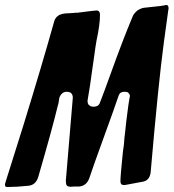

<svg xmlns="http://www.w3.org/2000/svg" viewBox="-81 -759 697 770"><path d="M-53 -9Q-61 -9 -61 -18Q-61 -22 -59 -28L13 -257Q87 -497 136 -672Q140 -687 151 -695Q164 -706 198 -706L214 -707Q218 -707 220 -708H232Q234 -709 238 -709Q299 -717 306 -717Q320 -717 320 -699Q320 -660 306 -596Q302 -574 296.5 -532Q291 -490 288 -473Q281 -418 270 -355Q270 -339 280 -335Q284 -331 293 -331Q312 -331 318 -343L320 -348Q335 -386 360.5 -457Q386 -528 408 -585.5Q430 -643 451 -693Q455 -704 470 -717Q486 -727 498 -728L563 -735Q573 -737 575 -737Q585 -739 586 -739Q595 -739 595 -726Q595 -720 594 -719L576 -588Q554 -424 523 -66Q518 -34 490 -30L420 -17Q413 -17 409.5 -18Q406 -19 404 -22.5Q402 -26 402 -33Q402 -54 412 -151Q417 -180 418 -206L420 -222Q424 -258 426 -277Q436 -357 439 -369Q440 -370 440 -374Q440 -382 431 -389Q425 -391 418 -391Q400 -391 395 -376Q376 -320 335.5 -209Q295 -98 277 -44Q266 -14 237 -11H217L204 -10Q191 -10 187 -15Q183 -20 183 -34L211 -367Q211 -382 201 -388Q193 -391 187 -391Q166 -391 157 -367Q156 -362 154.5 -351Q153 -340 151 -336Q129 -244 72 -48Q62 -17 33 -14Q-14 -9 -53 -9Z"/></svg>

Font: Bangerz Fix
Style: Regular
Weight: 400
Designer: vernon adams
Foundry: Vernon Adams
Version: Version 2.10;December 28, 2023;FontCreator 13.0.0.2683 64-bi